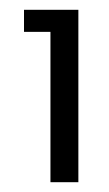

<svg xmlns="http://www.w3.org/2000/svg" viewBox="-20 -724 223 392"><path d="M83 -659C83 -659 83 -352 83 -352C83 -352 140 -352 140 -352C140 -352 140 -704 140 -704C140 -704 29 -704 29 -704C29 -704 29 -659 29 -659C29 -659 83 -659 83 -659Z"/></svg>

Font: wox.body
Style: Regular
Weight: 500
Designer: Ninad Kale (Devanagari), Jonny Pinhorn (Latin)
Foundry: Indian Type Foundry
Version: ""